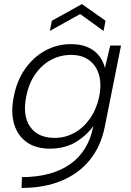

<svg xmlns="http://www.w3.org/2000/svg" viewBox="-20 -724 644 944"><path d="M522 -500H575L495 -100Q476 -5 422 62Q368 129 283 164.5Q198 200 86 200L88 147Q236 146 325 83Q414 20 438 -100L442 -118L447 -116Q415 -66 360 -30Q305 6 227 7Q157 7 112 -24.5Q67 -56 49.5 -114Q32 -172 48 -250Q63 -328 103.5 -385.5Q144 -443 202 -475Q260 -507 329 -507Q379 -507 413.5 -491Q448 -475 468 -448.5Q488 -422 496 -390ZM109 -250Q90 -156 128 -101Q166 -46 249 -46Q301 -46 346 -71Q391 -96 423 -142Q455 -188 468 -250Q480 -313 466 -358.5Q452 -404 417 -429Q382 -454 330 -454Q275 -454 229.5 -429Q184 -404 152.5 -358Q121 -312 109 -250ZM489 -572 374 -655 225 -572 235 -622 383 -704 499 -622Z"/></svg>

Font: Albert Sans Light
Style: Italic
Weight: 300
Italic angle: -11.25°
Designer: Andreas Rasmussen
Foundry: a.Foundry
Version: Version 1.025